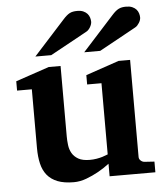

<svg xmlns="http://www.w3.org/2000/svg" viewBox="-53 -781 726 841"><g transform="rotate(-5 310.0 -361.0)"><path d="M396 0V-55.2Q371.1 -36.1 344.2 -21.5Q321.3 -8.8 293.5 1.7Q265.6 12.2 237.8 12.2Q195.3 12.2 166.7 1Q138.2 -10.3 121.1 -31.2Q104 -52.2 96.9 -82.5Q89.8 -112.8 89.8 -150.9V-409.2H24.9V-450.2L171.9 -500H224.1V-189.9Q224.1 -171.4 226.6 -151.9Q229 -132.3 238.3 -116.2Q247.6 -100.1 265.9 -89.6Q284.2 -79.1 315.9 -79.1Q331.5 -79.1 345.9 -81.5Q360.4 -84 371.6 -87.4Q384.3 -91.3 396 -96.2V-409.2H333V-450.2L479 -500H529.8V-73.2Q529.8 -64 536.9 -57.4Q543.9 -50.8 553.2 -49.8L597.2 -46.9V0ZM374.5 -681.2Q374.5 -676.3 372.6 -670.2Q370.6 -664.1 367.2 -658.2Q363.8 -652.3 359.1 -647.2Q354.5 -642.1 348.6 -639.2L187.5 -550.8H117.7L254.9 -702.1Q263.2 -711.4 270.3 -717.5Q277.3 -723.6 284.4 -727.3Q291.5 -731 299.6 -732.4Q307.6 -733.9 317.9 -733.9Q334 -733.9 344.7 -729Q355.5 -724.1 362.1 -716.6Q368.7 -709 371.6 -699.5Q374.5 -689.9 374.5 -681.2ZM589.8 -681.2Q589.8 -676.3 587.9 -670.2Q585.9 -664.1 582.3 -658.2Q578.6 -652.3 574 -647.2Q569.3 -642.1 563.5 -639.2L402.8 -550.8H332.5L469.7 -702.1Q478 -711.4 485.1 -717.5Q492.2 -723.6 499.5 -727.3Q506.8 -731 514.6 -732.4Q522.5 -733.9 532.7 -733.9Q548.8 -733.9 559.8 -729Q570.8 -724.1 577.4 -716.6Q584 -709 586.9 -699.5Q589.8 -689.9 589.8 -681.2Z"/></g></svg>

Font: Charis SIL Phon
Style: Bold
Weight: 700
Foundry: SIL International
Version: Version 5.000